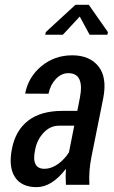

<svg xmlns="http://www.w3.org/2000/svg" viewBox="-20 -768 472 798"><path d="M165 -66.4Q192.4 -66.4 220.7 -85.9Q248 -105.5 266.6 -134.8L288.6 -245.6H225.1Q188.5 -245.6 161.1 -216.3Q133.8 -187 126 -145.5Q108.9 -66.4 165 -66.4ZM238.8 -307.1H301.3L312 -361.3Q332 -463.9 263.7 -463.9Q234.9 -463.9 211.9 -439.5Q189 -415 181.6 -378.4L84.5 -378.9Q97.7 -448.2 152.3 -493.2Q207 -538.1 279.8 -538.1Q352.5 -538.1 389.2 -492.2Q425.8 -446.3 409.2 -360.4L359.9 -115.2Q348.1 -55.7 351.6 0H253.9Q252.9 -19.5 252.9 -35.2Q252.9 -50.8 254.4 -64.9L253.4 -65.4Q194.8 9.8 132.3 9.8Q69.3 9.8 42 -32.2Q14.6 -74.2 29.8 -150.4Q44.9 -226.6 97.7 -267.1Q150.4 -307.1 238.8 -307.1ZM428.7 -634.3 426.3 -623.5H352.5L311.5 -699.2L241.2 -623.5H168L170.4 -634.8L293.5 -748H349.1Z"/></svg>

Font: RobotoCondensed-Italic
Style: Italic
Weight: 400
Designer: Google
Version: Version 1.200311; 2013